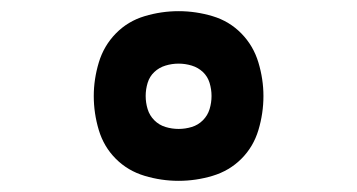

<svg xmlns="http://www.w3.org/2000/svg" viewBox="-20 -817 640 344"><path d="M300 -493Q269 -493 239 -502Q209 -511 187.5 -532.5Q166 -554 157 -584Q148 -614 148 -645Q148 -675 157 -705Q166 -735 187.5 -757Q209 -779 239 -788Q269 -797 300 -797Q331 -797 361 -788Q391 -779 412.5 -757Q434 -735 443 -705Q452 -675 452 -645Q452 -614 443 -584Q434 -554 412.5 -532.5Q391 -511 361 -502Q331 -493 300 -493ZM300 -586Q312 -586 323.5 -589.5Q335 -593 343.5 -601.5Q352 -610 355.5 -621.5Q359 -633 359 -645Q359 -657 355.5 -668.5Q352 -680 343.5 -688Q335 -696 323.5 -699.5Q312 -703 300 -703Q288 -703 276.5 -699.5Q265 -696 256.5 -688Q248 -680 244.5 -668.5Q241 -657 241 -645Q241 -633 244.5 -621.5Q248 -610 256.5 -601.5Q265 -593 276.5 -589.5Q288 -586 300 -586Z"/></svg>

Font: Iosevka Custom Extended
Style: Bold
Weight: 700
Width: 7
Monospace: yes
Designer: Belleve Invis
Foundry: Belleve Invis
Version: Version 11.2.4; ttfautohint (v1.8.4)